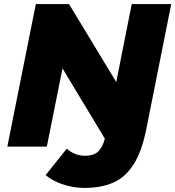

<svg xmlns="http://www.w3.org/2000/svg" viewBox="-20 -720 861 943"><path d="M627 -700H821L698 -83C683 -10 662 48 635 89C608 131 575 160 536 177C497 194 449 203 394 203C359 203 324 197 290 186C255 175 227 159 204 140L308 10C333 33 363 45 398 45C424 45 445 39 460 26C475 13 487 -8 495 -39L287 -384L210 0H16L156 -700H319L551 -317Z"/></svg>

Font: My Font
Style: Italic
Weight: 500
Designer: Julieta Ulanovsky
Foundry: Julieta Ulanovsky
Version: ""